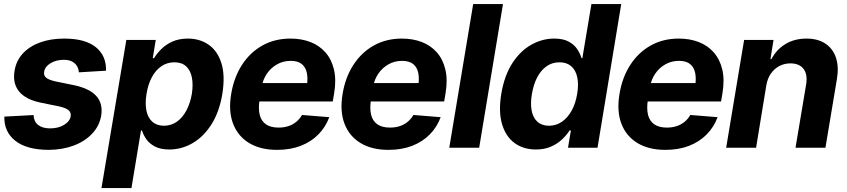

<svg xmlns="http://www.w3.org/2000/svg" viewBox="-20 -748 4289 972"><path d="M516.6 -390.1 379.4 -381.8Q377.9 -399.9 369.4 -414.1Q360.8 -428.2 344.2 -436.8Q327.6 -445.3 302.7 -445.3Q265.1 -445.3 236.3 -428.2Q207.5 -411.1 203.6 -384.8Q200.2 -367.2 212.4 -355.7Q224.6 -344.2 260.7 -335.9L356.4 -316.4Q433.6 -299.8 467.8 -261.7Q502 -223.6 492.2 -162.1Q483.4 -110.4 446.5 -71.3Q409.7 -32.2 352.8 -11Q295.9 10.3 226.6 10.7Q115.2 10.3 57.6 -35.2Q0 -80.6 2 -157.7L149.9 -165.5Q151.4 -132.3 172.9 -115.5Q194.3 -98.6 231.9 -98.1Q274.4 -97.7 304.2 -115.7Q334 -133.8 337.9 -160.2Q340.3 -178.7 326.9 -190.2Q313.5 -201.7 278.8 -209.5L187.5 -228Q110.4 -243.7 76.7 -284.9Q43 -326.2 53.7 -389.6Q62 -440.9 95.9 -477.5Q129.9 -514.2 183.6 -533.4Q237.3 -552.7 305.2 -552.7Q411.6 -552.7 465.3 -509Q519 -465.3 516.6 -390.1Z M493.7 204.1 619.6 -545.9H768.6L753.4 -453.6H759.8Q773.4 -476.1 796.1 -499Q818.8 -522 852.5 -537.4Q886.2 -552.7 931.6 -552.7Q991.2 -552.7 1036.1 -521.7Q1081.1 -490.7 1100.8 -428.2Q1120.6 -365.7 1105.5 -272Q1090.3 -181.2 1050.5 -118.4Q1010.7 -55.7 955.1 -23.4Q899.4 8.8 836.9 8.8Q793.5 8.8 765.1 -5.9Q736.8 -20.5 721.2 -42.7Q705.6 -64.9 698.7 -87.4H693.8L645.5 204.1ZM809.6 -111.3Q847.2 -111.8 875.7 -132.1Q904.3 -152.3 923.6 -188.7Q942.9 -225.1 951.2 -272.5Q958.5 -319.8 951.4 -355.7Q944.3 -391.6 922.4 -412.1Q900.4 -432.6 862.8 -432.6Q826.2 -432.6 797.1 -412.8Q768.1 -393.1 748.8 -357.2Q729.5 -321.3 721.7 -272.5Q713.9 -224.1 721.2 -188Q728.5 -151.9 751 -131.8Q773.4 -111.8 809.6 -111.3Z M1382.8 10.7Q1298.3 10.7 1241.2 -23.9Q1184.1 -58.6 1159.9 -122.1Q1135.7 -185.5 1150.4 -272.5Q1164.1 -356 1204.8 -419.2Q1245.6 -482.4 1308.3 -517.6Q1371.1 -552.7 1450.7 -552.7Q1505.9 -552.7 1551 -535.4Q1596.2 -518.1 1627.2 -483.2Q1658.2 -448.2 1670.7 -396.2Q1683.1 -344.2 1671.4 -274.4L1664.6 -234.4H1204.1L1219.2 -327.6H1606.9L1532.2 -304.2Q1539.6 -346.2 1533.9 -376.5Q1528.3 -406.7 1508.3 -423.3Q1488.3 -439.9 1451.7 -439.9Q1414.1 -439.9 1383.1 -422.6Q1352.1 -405.3 1331.5 -375.5Q1311 -345.7 1304.7 -307.6L1293.9 -241.7Q1287.1 -197.8 1294.9 -166.5Q1302.7 -135.3 1326.4 -118.7Q1350.1 -102.1 1390.6 -102.1Q1417.5 -102.1 1440.2 -109.6Q1462.9 -117.2 1480.2 -131.6Q1497.6 -146 1508.8 -166L1647 -154.8Q1628.4 -104.5 1591.8 -67.4Q1555.2 -30.3 1502.7 -9.8Q1450.2 10.7 1382.8 10.7Z M1946.8 10.7Q1862.3 10.7 1805.2 -23.9Q1748 -58.6 1723.9 -122.1Q1699.7 -185.5 1714.4 -272.5Q1728 -356 1768.8 -419.2Q1809.6 -482.4 1872.3 -517.6Q1935.1 -552.7 2014.6 -552.7Q2069.8 -552.7 2115 -535.4Q2160.2 -518.1 2191.2 -483.2Q2222.2 -448.2 2234.6 -396.2Q2247.1 -344.2 2235.4 -274.4L2228.5 -234.4H1768.1L1783.2 -327.6H2170.9L2096.2 -304.2Q2103.5 -346.2 2097.9 -376.5Q2092.3 -406.7 2072.3 -423.3Q2052.2 -439.9 2015.6 -439.9Q1978 -439.9 1947 -422.6Q1916 -405.3 1895.5 -375.5Q1875 -345.7 1868.7 -307.6L1857.9 -241.7Q1851.1 -197.8 1858.9 -166.5Q1866.7 -135.3 1890.4 -118.7Q1914.1 -102.1 1954.6 -102.1Q1981.4 -102.1 2004.2 -109.6Q2026.9 -117.2 2044.2 -131.6Q2061.5 -146 2072.8 -166L2210.9 -154.8Q2192.4 -104.5 2155.8 -67.4Q2119.1 -30.3 2066.7 -9.8Q2014.2 10.7 1946.8 10.7Z M2526.4 -727.5 2405.8 0H2254.4L2375.5 -727.5Z M2692.9 8.8Q2630.4 8.8 2585.7 -23.4Q2541 -55.7 2522 -118.4Q2502.9 -181.2 2517.6 -272Q2533.2 -365.7 2573.7 -428.2Q2614.3 -490.7 2669.9 -521.7Q2725.6 -552.7 2785.2 -552.7Q2831.1 -552.7 2859.1 -537.4Q2887.2 -522 2902.3 -499Q2917.5 -476.1 2923.8 -453.6H2928.2L2974.1 -727.5H3125L3004.9 0H2855.5L2870.1 -87.4H2863.3Q2849.1 -64.9 2825.9 -42.7Q2802.7 -20.5 2769.8 -5.9Q2736.8 8.8 2692.9 8.8ZM2759.3 -111.3Q2795.9 -111.8 2825 -131.8Q2854 -151.9 2874 -188Q2894 -224.1 2901.9 -272.5Q2910.2 -321.3 2902.3 -357.2Q2894.5 -393.1 2871.8 -412.8Q2849.1 -432.6 2812.5 -432.6Q2774.9 -432.6 2746.3 -412.1Q2717.8 -391.6 2699.2 -355.7Q2680.7 -319.8 2672.9 -272.5Q2664.6 -225.1 2671.4 -188.7Q2678.2 -152.3 2700.2 -132.1Q2722.2 -111.8 2759.3 -111.3Z M3348.6 10.7Q3264.2 10.7 3207 -23.9Q3149.9 -58.6 3125.7 -122.1Q3101.6 -185.5 3116.2 -272.5Q3129.9 -356 3170.7 -419.2Q3211.4 -482.4 3274.2 -517.6Q3336.9 -552.7 3416.5 -552.7Q3471.7 -552.7 3516.8 -535.4Q3562 -518.1 3593 -483.2Q3624 -448.2 3636.5 -396.2Q3648.9 -344.2 3637.2 -274.4L3630.4 -234.4H3169.9L3185.1 -327.6H3572.8L3498 -304.2Q3505.4 -346.2 3499.8 -376.5Q3494.1 -406.7 3474.1 -423.3Q3454.1 -439.9 3417.5 -439.9Q3379.9 -439.9 3348.9 -422.6Q3317.9 -405.3 3297.4 -375.5Q3276.9 -345.7 3270.5 -307.6L3259.8 -241.7Q3252.9 -197.8 3260.7 -166.5Q3268.6 -135.3 3292.2 -118.7Q3315.9 -102.1 3356.4 -102.1Q3383.3 -102.1 3406 -109.6Q3428.7 -117.2 3446 -131.6Q3463.4 -146 3474.6 -166L3612.8 -154.8Q3594.2 -104.5 3557.6 -67.4Q3521 -30.3 3468.5 -9.8Q3416 10.7 3348.6 10.7Z M3859.4 -315.4 3807.6 0H3656.2L3747.1 -545.9H3896L3880.4 -448.7H3885.3Q3910.6 -497.1 3956.3 -524.9Q4002 -552.7 4063 -552.7Q4119.6 -552.7 4157.7 -527.8Q4195.8 -502.9 4211.7 -457Q4227.5 -411.1 4216.8 -347.2L4158.7 0H4007.3L4061 -320.3Q4069.3 -370.1 4048.6 -398.4Q4027.8 -426.8 3981.9 -427.2Q3951.2 -427.2 3925.5 -413.8Q3899.9 -400.4 3882.6 -375.5Q3865.2 -350.6 3859.4 -315.4Z"/></svg>

Font: Inter Tight
Style: Bold Italic
Weight: 700
Italic angle: -9.39999°
Designer: Rasmus Andersson
Foundry: rsms
Version: Version 3.004